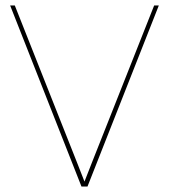

<svg xmlns="http://www.w3.org/2000/svg" viewBox="-20 -680 616 700"><path d="M299 0H277L17 -660H34L261 -87L288 -18L315 -87L542 -660H559Z"/></svg>

Font: Work Sans Thin
Style: Regular
Weight: 260
Designer: Wei Huang
Foundry: Wei Huang
Version: Version 1.500